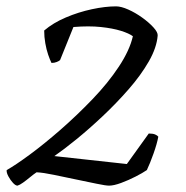

<svg xmlns="http://www.w3.org/2000/svg" viewBox="-20 -584 586 604"><path d="M35 0Q29 0 21 -8.5Q13 -17 6.5 -29Q0 -41 1 -49Q28 -64 73.5 -97.5Q119 -131 170.5 -176Q222 -221 271 -272Q320 -323 354 -374.5Q388 -426 398 -470Q386 -479 360.5 -487Q335 -495 297.5 -499Q260 -503 211 -499L169 -395Q166 -392 158.5 -389Q151 -386 142 -386Q137 -396 131.5 -412Q126 -428 122.5 -448Q119 -468 119 -488Q147 -512 187 -529Q227 -546 269 -555Q311 -564 345 -564Q361 -564 383.5 -554Q406 -544 427.5 -528.5Q449 -513 463 -497.5Q477 -482 476 -472Q473 -434 448 -390.5Q423 -347 384.5 -303Q346 -259 303 -218.5Q260 -178 220 -145.5Q180 -113 151 -93L379 -68L448 -164Q461 -164 468 -161Q475 -158 478 -154Q474 -132 463 -101Q452 -70 442 -49Q429 -40 406.5 -28.5Q384 -17 361 -8.5Q338 0 323 0Q313 0 284 -6Q255 -12 219 -19.5Q183 -27 149.5 -34Q116 -41 95 -42Q86 -36 74.5 -26.5Q63 -17 52.5 -9.5Q42 -2 35 0Z"/></svg>

Font: Texturina 12pt Light
Style: Italic
Weight: 300
Italic angle: -11°
Designer: Guillermo Torres Carreño
Foundry: Omnibus-Type
Version: Version 1.002